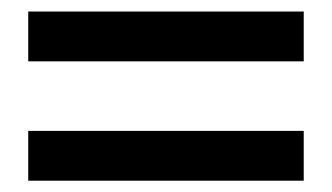

<svg xmlns="http://www.w3.org/2000/svg" viewBox="-20 -492 584 338"><path d="M514.7 -173.9V-261.6H29.7V-173.9H514.7ZM514.7 -384V-471.7H29.7V-384H514.7Z"/></svg>

Font: Source Serif Variable
Style: Regular
Weight: 389
Designer: Frank Grießhammer
Foundry: Adobe Systems Incorporated
Version: Version 3.001;hotconv 1.0.111;makeotfexe 2.5.65597